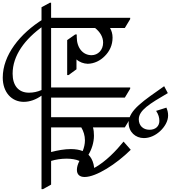

<svg xmlns="http://www.w3.org/2000/svg" viewBox="18 -992 1213 1362"><g transform="rotate(-90 624.0 -311.5)"><path d="M242 10 300 -41C236 -93 158 -167 113 -249C123 -251 133 -253 140 -254C168 -261 190 -273 207 -290C245 -267 294 -251 342 -251C364 -251 383 -253 401 -258V-32L463 6H473V-555H580V-564L547 -623H-37V-612L-5 -555H163C173 -522 179 -484 179 -445C179 -411 174 -379 163 -354C140 -366 118 -372 100 -372C68 -372 49 -354 49 -317C49 -235 141 -92 242 10ZM247 -415C247 -460 238 -509 226 -555H401V-341C374 -325 343 -315 309 -315C283 -315 257 -321 233 -331C242 -354 247 -382 247 -415Z M485 275C506 275 521 271 541 263L518 190C492 207 470 213 447 213C411 213 384 188 384 143C384 96 415 67 458 67C522 67 568 143 644 273L693 247C593 106 524 -5 433 -5C368 -5 325 44 325 103C325 145 344 185 373 217C404 251 445 275 485 275Z M675 6H684V-555H791V-564L759 -623H666C653 -652 647 -682 647 -712C647 -786 697 -828 782 -828C911 -828 1028 -741 1121 -609H1170C1066 -778 912 -898 754 -898C650 -898 582 -835 582 -749C582 -706 598 -662 626 -623H505V-613L537 -555H612V-32Z M1038 -119C1064 -119 1087 -126 1106 -137V-32L1169 6H1178V-555H1285V-564L1253 -623H717V-612L753 -555H1106V-243C1077 -207 1042 -186 1002 -186C949 -186 913 -223 913 -268C913 -329 964 -373 1042 -373H1060V-384L1020 -441H772V-431L813 -375H883C863 -353 853 -324 852 -295C853 -249 874 -206 907 -174C941 -140 984 -119 1038 -119Z"/></g></svg>

Font: Noto Serif Devanagari Condensed
Style: Regular
Weight: 400
Width: 3
Designer: Universal Thirst, Indian Type Foundry and the Monotype Design Team
Foundry: Monotype Imaging Inc.
Version: Version 2.004